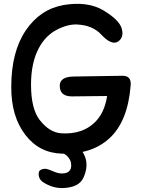

<svg xmlns="http://www.w3.org/2000/svg" viewBox="-20 -762 720 982"><path d="M219.2 -53.2Q224.1 -72.3 251.5 -73.2Q313 -75.7 374.5 -17.6Q449.7 52.2 406.7 147Q384.3 196.3 304.2 199.7Q252.4 202.1 203.6 171.9Q174.3 153.8 178.2 121.6Q180.2 104 208.5 101.1Q220.2 100.1 252.9 114.7Q286.6 129.9 314 123.5Q344.2 116.2 344.2 84.5Q345.2 42.5 295.4 17.1Q272 4.9 243.7 -3.4Q208.5 -12.7 219.2 -53.2ZM463.4 -134.8Q514.6 -183.1 527.8 -271L348.1 -269Q287.1 -268.6 285.6 -321.3Q284.2 -369.6 356.4 -370.6L606 -374.5Q652.3 -375 648.4 -326.2Q633.8 -140.1 539.1 -54.2Q449.2 28.3 296.9 23.9Q180.2 20.5 108.9 -73.2Q37.1 -167 37.6 -317.4Q37.6 -497.1 111.8 -606.4Q185.1 -714.8 305.2 -736.3Q428.2 -756.8 508.8 -709Q589.8 -660.2 602.5 -616.2Q615.2 -571.8 585 -550.3Q551.8 -526.9 497.1 -585.9Q452.6 -633.3 374 -636.7Q326.2 -638.7 271.5 -610.4Q212.9 -580.6 178.7 -516.1Q138.7 -441.9 138.7 -329.1Q138.7 -206.1 182.6 -148.9Q232.9 -83.5 295.4 -80.1Q399.9 -74.2 463.4 -134.8Z"/></svg>

Font: Comic Relief LRS
Style: Regular
Weight: 400
Designer: Jeff Davis
Foundry: Loudifier
Version: Version 1.0